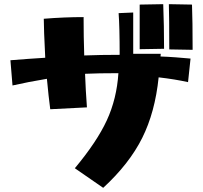

<svg xmlns="http://www.w3.org/2000/svg" viewBox="-20 -831 974 921"><path d="M548 -480Q451 -480 388 -477Q391 -396 397 -316L221 -307Q213 -367 205 -453Q115 -438 40 -421L30 -542Q116 -549 197 -554Q190 -694 190 -741Q289 -749 381 -749Q381 -655 384 -565Q462 -568 554 -568Q554 -702 549 -768L619 -771V-573H751L750 -560Q782 -559 823 -556Q864 -553 894 -550L882 -437Q819 -451 741 -460Q724 -293 662 -169Q600 -45 475 70L339 -24Q445 -151 492.5 -254Q540 -357 548 -480ZM650 -809 763 -811Q767 -707 767 -597L650 -595ZM790 -811 901 -809Q904 -733 904 -592L792 -594Q792 -749 790 -811Z"/></svg>

Font: Otomanopee One
Style: Regular
Weight: 400
Designer: Das Ende der Wildnis
Foundry: Gutenberg Labo
Version: Version 3.005